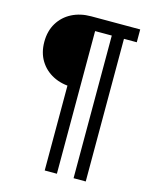

<svg xmlns="http://www.w3.org/2000/svg" viewBox="-136 -824 916 1130"><g transform="rotate(15 322.0 -258.5)"><path d="M575.2 -732.4V-654.3H276.9V-732.4ZM422.9 -702.6H497.1V214.8H422.9ZM247.1 -703.1H281.7H321.3V214.8H247.1ZM48.8 -516.6Q48.8 -582.5 78.4 -631.1Q107.9 -679.7 159.4 -706.1Q210.9 -732.4 276.9 -732.4V-300.8Q210.9 -300.8 159.4 -327.4Q107.9 -354 78.4 -402.3Q48.8 -450.7 48.8 -516.6Z"/></g></svg>

Font: Giphurs
Style: Regular
Weight: 400
Version: Version 2.010